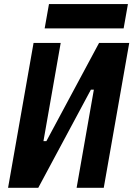

<svg xmlns="http://www.w3.org/2000/svg" viewBox="-20 -899 639 919"><path d="M18.6 0H163.1L415 -469.7H429.2L346.7 0H476.6L598.6 -693.4H454.1L202.1 -223.6H188L270.5 -693.4H140.6ZM193.8 -763.2H571.8L592.3 -879.4H214.4Z"/></svg>

Font: Cascadia Code NF
Style: Bold Italic
Weight: 700
Italic angle: -10°
Monospace: yes
Designer: Aaron Bell
Foundry: Saja Typeworks
Version: Version 2404.023